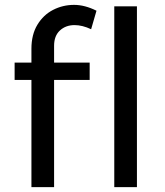

<svg xmlns="http://www.w3.org/2000/svg" viewBox="-20 -768 678 788"><path d="M202 -580V-511H348V-440H202V0H109V-440H40V-511H109V-568Q109 -626 133.5 -666.5Q158 -707 198 -727.5Q238 -748 284 -748Q328 -748 376 -724L354 -648Q318 -665 286 -665Q250 -665 226 -643Q202 -621 202 -580ZM449 -742H542V0H449Z"/></svg>

Font: Gontserrat
Style: Regular
Weight: 400
Designer: Julieta Ulanovsky
Foundry: Julieta Ulanovsky
Version: Version 6.001